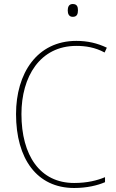

<svg xmlns="http://www.w3.org/2000/svg" viewBox="-20 -928 581 958"><path d="M343 -908C323 -908 318 -892 318 -876C318 -859 324 -844 343 -844C364 -844 369 -858 369 -877C369 -893 365 -908 343 -908ZM361 -699C406 -699 454 -692 502 -666L513 -690C465 -713 416 -724 361 -724C164 -724 60 -561 60 -359C60 -136 164 10 350 10C414 10 467 -3 504 -19V-44C466 -28 416 -15 350 -15C179 -15 87 -153 87 -359C87 -545 179 -699 361 -699Z"/></svg>

Font: Noto Sans Armenian SemiCondensed Thin
Style: Regular
Weight: 100
Width: 4
Designer: Monotype Design Team
Foundry: Monotype Imaging Inc.
Version: Version 2.008